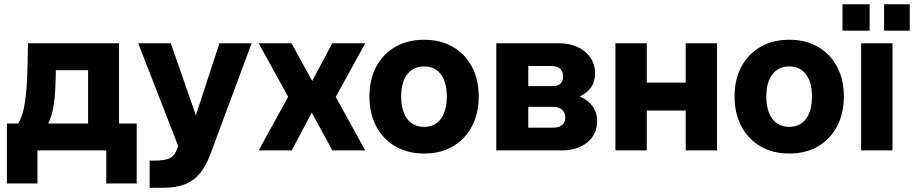

<svg xmlns="http://www.w3.org/2000/svg" viewBox="-20 -702 4266 896"><path d="M12.3 154.1H154.8V0H475.9V154.1H618V-125.5H535.4V-500H110.6Q109.4 -409 106.8 -346.7Q104.2 -284.5 99 -243.1Q93.9 -201.7 85.7 -174.2Q77.5 -146.7 64.8 -125.5H12.3ZM205.2 -125.5Q214.6 -145.9 221.1 -167.6Q227.6 -189.4 231.6 -217.1Q235.7 -244.8 237.7 -283.1Q239.8 -321.4 240.7 -374.5H391.1V-125.5Z M678.3 47.5V174.3H742.6Q799.1 174.3 840.6 158.8Q882.1 143.3 911.6 108.6Q941.2 73.9 962.6 15.5L1154.1 -500H1004L894.1 -163.7L777.1 -500H625.1L811.5 -20.8L802.3 2.8Q791.8 28 768.8 37.7Q745.9 47.5 700.4 47.5Z M1187.1 -500 1324.8 -250.3 1187.1 0H1341L1434.9 -176.2L1531.2 0H1684.5L1546.7 -249.7L1684.5 -500H1530.5L1437 -324.1L1340.3 -500Z M1704 -251.8Q1704 -172 1736 -111.9Q1768 -51.9 1825.4 -18.7Q1882.9 14.5 1959.3 14.5Q2035.6 14.5 2092.9 -18.7Q2150.1 -51.9 2182 -111.9Q2214 -172 2214 -251.9Q2214 -331.9 2182 -391.3Q2150.1 -450.8 2092.9 -483.6Q2035.6 -516.5 1959.3 -516.5Q1882.9 -516.5 1825.5 -483.6Q1768.1 -450.8 1736 -391.2Q1704 -331.7 1704 -251.8ZM2065.1 -252Q2065.1 -184.3 2037.2 -147.1Q2009.3 -110 1959.4 -110Q1909.1 -110 1880.6 -147.1Q1852.1 -184.3 1852.1 -252Q1852.1 -318.6 1880.6 -355.3Q1909.1 -392 1959.4 -392Q2009.3 -392 2037.2 -355.3Q2065.1 -318.6 2065.1 -252Z M2560 -106.1H2445.3V-203.3H2560.6Q2588.1 -203.3 2603.1 -189.9Q2618.1 -176.5 2618.1 -152.9Q2618.1 -130.2 2603 -118.2Q2587.8 -106.1 2560 -106.1ZM2560.6 -300.1H2445.3V-393.9H2553.5Q2579.4 -393.9 2593.6 -381.1Q2607.8 -368.3 2607.8 -345.1Q2607.8 -323.9 2595.7 -312Q2583.6 -300.1 2560.6 -300.1ZM2685.7 -252Q2720.9 -268.2 2739 -295.3Q2757.1 -322.3 2757.1 -359.1Q2757.1 -400.8 2735.6 -432.6Q2714.1 -464.5 2676.3 -482.2Q2638.5 -500 2589.4 -500H2296V0H2601Q2675.2 0 2720.9 -37.7Q2766.6 -75.4 2766.6 -136.9Q2766.6 -176.2 2746 -205.3Q2725.4 -234.5 2685.7 -252Z M2852 -500V0H2998.3V-186.2H3180.1V0H3326.1V-500H3180.1V-316.5H2998.3V-500Z M3408 -251.8Q3408 -172 3440 -111.9Q3472 -51.9 3529.4 -18.7Q3586.9 14.5 3663.3 14.5Q3739.6 14.5 3796.9 -18.7Q3854.1 -51.9 3886 -111.9Q3918 -172 3918 -251.9Q3918 -331.9 3886 -391.3Q3854.1 -450.8 3796.9 -483.6Q3739.6 -516.5 3663.3 -516.5Q3586.9 -516.5 3529.5 -483.6Q3472.1 -450.8 3440 -391.2Q3408 -331.7 3408 -251.8ZM3769.1 -252Q3769.1 -184.3 3741.2 -147.1Q3713.3 -110 3663.4 -110Q3613.1 -110 3584.6 -147.1Q3556.1 -184.3 3556.1 -252Q3556.1 -318.6 3584.6 -355.3Q3613.1 -392 3663.4 -392Q3713.3 -392 3741.2 -355.3Q3769.1 -318.6 3769.1 -252Z M3998.6 -500V0H4145V-500ZM4105.8 -682.1V-559H4225.6V-682.1ZM3911.6 -682.1V-559H4038.3V-682.1Z"/></svg>

Font: Overused Grotesk Light
Style: Regular
Weight: 300
Designer: RandomMaerks
Version: Version 0.005